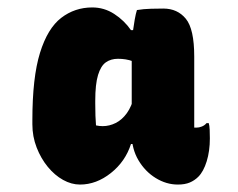

<svg xmlns="http://www.w3.org/2000/svg" viewBox="-20 -781 640 516"><path d="M195 -285Q172 -285 149.5 -297.5Q127 -310 108.5 -332.5Q90 -355 78.5 -384.5Q67 -414 67 -447V-458Q67 -573 87.5 -639Q108 -705 144.5 -733Q181 -761 228 -761Q260 -761 287 -743.5Q314 -726 332 -700H353L367 -598Q354 -610 336.5 -616.5Q319 -623 297 -623Q278 -623 264.5 -613.5Q251 -604 243.5 -579.5Q236 -555 236 -510V-503Q236 -484 236.5 -470Q237 -456 238 -444Q242 -443 247 -442.5Q252 -442 256 -442Q274 -442 291 -450.5Q308 -459 321 -477Q334 -495 341 -524L345 -394H332Q317 -347 278 -316Q239 -285 195 -285ZM541 -450Q543 -444 543.5 -432.5Q544 -421 544 -409Q544 -375 535.5 -347.5Q527 -320 513 -306Q503 -296 490 -290.5Q477 -285 458 -285Q427 -285 398.5 -302.5Q370 -320 352 -350.5Q334 -381 334 -420Q334 -460 334 -499.5Q334 -539 334 -579Q334 -619 334 -658Q334 -674 336.5 -692.5Q339 -711 342 -728Q345 -745 348 -754Q366 -757 386 -757.5Q406 -758 419 -758Q457 -758 479.5 -730.5Q502 -703 502 -629Q502 -597 502 -565Q502 -533 502 -501.5Q502 -470 502 -438Q504 -438 505.5 -438Q507 -438 508 -438Q515 -438 522.5 -441Q530 -444 535 -450Z"/></svg>

Font: Recursive Monospace Casual Black
Style: Regular
Weight: 900
Version: Version 1.047